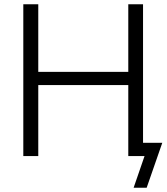

<svg xmlns="http://www.w3.org/2000/svg" viewBox="-20 -730 779 898"><path d="M649 -710V0H580V-332H159V0H89V-710H159V-394H580V-710ZM605 148 656 0H596V-62H739L666 148Z"/></svg>

Font: Raleway
Style: Regular
Weight: 400
Designer: Matt McInerney, Pablo Impallari, Rodrigo Fuenzalida
Foundry: Matt McInerney, Pablo Impallari, Rodrigo Fuenzalida
Version: Version 4.101;RELEASE